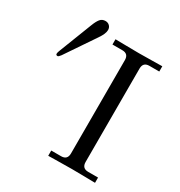

<svg xmlns="http://www.w3.org/2000/svg" viewBox="-181 -895 955 1020"><g transform="rotate(30 297.0 -385.0)"><path d="M263.7 1V-31.2H324.2Q362.3 -31.2 362.3 -70.3V-642.6Q362.3 -681.6 324.2 -681.6H263.7V-713.9Q265.6 -713.9 323.7 -712.9Q381.8 -711.9 407.2 -711.9Q432.6 -711.9 490.7 -712.9Q548.8 -713.9 550.8 -713.9V-681.6H490.2Q452.1 -681.6 452.1 -642.6V-70.3Q452.1 -31.2 490.2 -31.2H550.8V1Q548.8 1 490.7 0Q432.6 -1 407.2 -1Q381.8 -1 323.7 0Q265.6 1 263.7 1ZM31.2 -491.2Q31.2 -498 35.6 -509.3L114.3 -711.9Q125.5 -741.7 137.5 -756.6Q149.4 -771.5 169.9 -771.5Q185.1 -771.5 195.1 -761.5Q205.1 -751.5 205.1 -736.3Q205.1 -713.4 180.7 -678.2L58.1 -497.1Q47.4 -482.4 41.5 -482.4Q31.2 -482.4 31.2 -491.2Z"/></g></svg>

Font: Theano Old Style
Style: Regular
Weight: 400
Designer: Alexey Kryukov
Version: Version 2.00